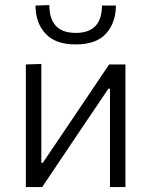

<svg xmlns="http://www.w3.org/2000/svg" viewBox="-20 -756 611 776"><path d="M84.5 0V-495.5L147 -497.5V-98H153L270.5 -272Q308 -327.5 346 -384Q384 -440.5 421 -495.5H487V0H424.5V-397.5H418L302 -225.5Q264 -168.5 226 -112.5Q188 -56 150.5 0ZM286 -576.5Q204 -576.5 163.8 -620.2Q123.5 -664 123.5 -733.5L179.5 -735.5Q179.5 -623 286 -623Q392 -623 392 -733.5H448.5Q448 -664 408.5 -620.2Q369 -576.5 286 -576.5Z"/></svg>

Font: Heraclito Light
Style: Regular
Weight: 300
Designer: Kostas Bartsokas (font) & Cristiano Sobral (main changes)
Foundry: Kostas Bartsokas (font) & Cristiano Sobral (main changes)
Version: Version 1.00;July 8, 2020;FontCreator 13.0.0.2655 64-bit